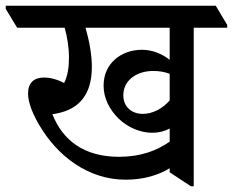

<svg xmlns="http://www.w3.org/2000/svg" viewBox="-64 -644 814 671"><path d="M375 -16C438 -16 490 -32 529 -56V-42L603 7H613V-547H730V-557L690 -624H-44V-613L-4 -547H162C171 -515 177 -479 177 -443C177 -410 173 -379 160 -354C135 -367 111 -373 90 -373C55 -373 34 -355 34 -317C34 -285 51 -244 75 -204C136 -101 242 -16 375 -16ZM468 -180C490 -180 511 -185 529 -195V-149C483 -117 427 -96 352 -96C229 -96 155 -154 119 -245C123 -245 128 -246 132 -247C214 -262 257 -315 257 -410C257 -453 248 -501 235 -547H529V-435C501 -457 467 -470 432 -470C359 -470 298 -422 298 -345C298 -301 318 -262 350 -230C382 -199 426 -180 468 -180ZM367 -311C367 -366 417 -396 471 -396C492 -396 511 -393 529 -386V-293C503 -263 468 -246 435 -246C397 -246 367 -270 367 -311Z"/></svg>

Font: Noto Serif Devanagari SemiCondensed Medium
Style: Regular
Weight: 500
Width: 4
Designer: Universal Thirst, Indian Type Foundry and the Monotype Design Team
Foundry: Monotype Imaging Inc.
Version: Version 2.004